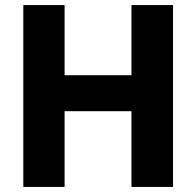

<svg xmlns="http://www.w3.org/2000/svg" viewBox="-20 -710 773 758"><path d="M499 -413V-690H663V28H499V-271H235V28H72V-690H235V-413Z"/></svg>

Font: Gmarket Sans TTF Bold
Style: Regular
Weight: 700
Designer: Creative Director : Sungho Lee; Art Director : Kiwoong Choi; Project Manager : Sori Yang, Jongwook Yoon; Font Designer :
Foundry: Sandoll Inc.
Version: Version 1.000;hotconv 1.0.109;makeotfexe 2.5.65596